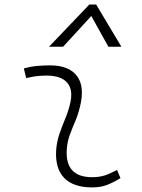

<svg xmlns="http://www.w3.org/2000/svg" viewBox="-20 -815 626 845"><path d="M495.1 -66.9 510.3 -31.2Q483.4 -14.2 453.9 -2.2Q424.3 9.8 385.7 9.8Q303.2 9.8 262.7 -31.7Q222.2 -73.2 227.1 -153.3Q229.5 -189.9 241.2 -224.4Q252.9 -258.8 266.6 -291.5Q280.3 -324.2 287.6 -355Q303.7 -417.5 276.6 -450Q249.5 -482.4 184.6 -482.4Q138.2 -482.4 95.2 -471.2L85 -513.7Q113.8 -522 142.6 -524.7Q171.4 -527.3 200.2 -527.3Q283.2 -527.3 318.6 -480.7Q354 -434.1 332 -345.2Q323.7 -310.5 310.8 -280.5Q297.9 -250.5 287.1 -221.2Q276.4 -191.9 273.9 -157.7Q265.6 -35.2 385.3 -35.2Q416 -35.2 439.5 -42.5Q462.9 -49.8 495.1 -66.9ZM403.3 -794.9 514.2 -609.4H457L381.8 -744.6L257.8 -609.4H195.8L373 -794.9Z"/></svg>

Font: Cascadia Mono PL ExtraLight
Style: Italic
Weight: 200
Italic angle: -10°
Monospace: yes
Designer: Aaron Bell
Foundry: Saja Typeworks
Version: Version 2404.023; ttfautohint (v1.8.4)